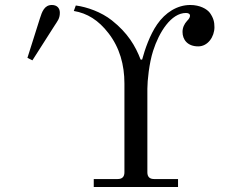

<svg xmlns="http://www.w3.org/2000/svg" viewBox="-20 -750 904 770"><path d="M90 -518 110 -508 198 -646C210 -664.9 220 -675 220 -699C220 -718 208 -730 188 -730C158 -730 148.5 -702.9 140 -676ZM276 -706C330 -697 375 -669 415 -617C460 -559 479 -490 479 -415V-59C479 -41 470 -32 452 -32H356V0H694V-32H598C580 -32 571 -41 571 -59V-394C571 -426 578 -496 594 -546C618 -621 666 -698 726 -698C737 -698 742 -693 742 -688C742 -681 739 -675 730 -666C719 -654 712 -639 712 -622C712 -591 732 -564 775 -564C814 -564 840 -603 840 -641C840 -662 836 -678 822 -698C810 -714 782 -730 743 -730C691 -730 643 -700 610 -652C581 -610 561 -552 550 -511H544C523 -566 492 -618 429 -668C386 -702 329 -722 284 -728Z"/></svg>

Font: Old Standard
Style: Regular
Weight: 400
Designer: Alexey Kryukov <alexios@thessalonica.org.ru>
Version: Version 2.0